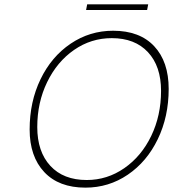

<svg xmlns="http://www.w3.org/2000/svg" viewBox="-20 -856 794 881"><path d="M116 -262Q116 -389 166 -492.5Q216 -596 304 -655.5Q392 -715 499 -715Q621 -715 687.5 -644Q754 -573 754 -448Q754 -321 704 -217.5Q654 -114 566.5 -54.5Q479 5 372 5Q250 5 183 -66.5Q116 -138 116 -262ZM719 -439Q719 -552 659 -616.5Q599 -681 493 -681Q398 -681 320 -627Q242 -573 196.5 -479.5Q151 -386 151 -273Q151 -160 211 -95Q271 -30 378 -30Q472 -30 550.5 -84.5Q629 -139 674 -232.5Q719 -326 719 -439ZM380 -836H660L655 -810H375Z"/></svg>

Font: Be Vietnam Thin
Style: Italic
Weight: 250
Italic angle: -9°
Designer: Gabriel Lam
Foundry: TypeRant
Version: Version 3.000